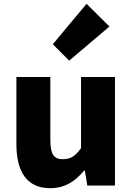

<svg xmlns="http://www.w3.org/2000/svg" viewBox="-20 -973 694 1007"><path d="M243 14C321 14 374 -22 421 -78H425L438 0H583V-569H405V-196C375 -154 350 -138 310 -138C265 -138 244 -160 244 -239V-569H66V-217C66 -75 119 14 243 14ZM343 -655 554 -834 434 -953 257 -741Z"/></svg>

Font: Noto Sans CJK Black
Style: Bold
Weight: 900
Designer: Ryoko NISHIZUKA (kana & ideographs); Paul D. Hunt (Latin, Greek & Cyrillic); Wenlong ZHANG (bopomofo); Sandoll Communica
Foundry: Adobe Systems Incorporated
Version: Version 1.000;PS 1;hotconv 1.0.78;makeotf.lib2.5.61930